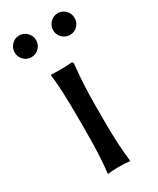

<svg xmlns="http://www.w3.org/2000/svg" viewBox="-166 -674 599 730"><g transform="rotate(-30 134.0 -309.5)"><path d="M18.6 -540.8Q4.9 -554.7 4.9 -574.2Q4.9 -593.8 18.6 -607.9Q32.2 -622.1 51.8 -622.1Q71.3 -622.1 85.2 -607.9Q99.1 -593.8 99.1 -574.2Q99.1 -554.7 85.2 -540.8Q71.3 -526.9 51.8 -526.9Q32.2 -526.9 18.6 -540.8ZM187.7 -540.8Q173.8 -554.7 173.8 -574.2Q173.8 -593.8 187.7 -607.9Q201.7 -622.1 221.2 -622.1Q240.7 -622.1 254.4 -607.9Q268.1 -593.8 268.1 -574.2Q268.1 -554.7 254.4 -540.8Q240.7 -526.9 221.2 -526.9Q201.7 -526.9 187.7 -540.8ZM89.8 -234.9Q89.8 -369.6 81.1 -429.2L83 -432.1Q98.1 -431.2 126 -431.2Q153.8 -431.2 169.9 -433.1Q175.8 -433.1 177.5 -431.2Q179.2 -429.2 179.2 -422.9Q169.9 -333.5 169.9 -251V-180.2Q169.9 -71.8 179.2 0L176.8 2.9Q158.2 0 129.9 0Q101.6 0 83 2.9L81.1 0Q89.8 -64.9 89.8 -180.2Z"/></g></svg>

Font: Linux Biolinum G
Style: Regular
Weight: 400
Designer: Philipp H. Poll
Foundry: Philipp H. Poll
Version: Version 1.1.0 ; ttfautohint (v1.6)